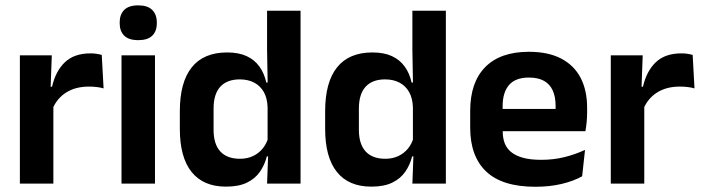

<svg xmlns="http://www.w3.org/2000/svg" viewBox="-20 -702 2686 734"><path d="M180.5 -285 148 -370.5H179Q192.5 -430 228 -464Q263.5 -498 326.5 -498Q339.5 -498 350 -496.2Q360.5 -494.5 369 -492L376 -364Q365 -367.5 350.5 -369.2Q336 -371 320 -371Q269 -371 233.2 -348.5Q197.5 -326 180.5 -285ZM56 0V-490.5H178L172.5 -340L184 -335.5V0Z M444.5 0V-490.5H572.5V0ZM508.5 -548.5Q472 -548.5 454.8 -565.8Q437.5 -583 437.5 -613.5V-616Q437.5 -646.5 454.8 -664Q472 -681.5 508.5 -681.5Q544.5 -681.5 562 -664Q579.5 -646.5 579.5 -616V-613.5Q579.5 -582.5 562 -565.5Q544.5 -548.5 508.5 -548.5Z M844 11.5Q757.5 11.5 712.5 -44.5Q667.5 -100.5 667.5 -209.5V-277Q667.5 -387.5 713 -444.5Q758.5 -501.5 848.5 -501.5Q892.5 -501.5 922.8 -487.5Q953 -473.5 971.8 -447.5Q990.5 -421.5 998 -386.5H1035.5L1003 -291.5Q1002 -326 988.8 -349.8Q975.5 -373.5 952 -386Q928.5 -398.5 896.5 -398.5Q848 -398.5 822.2 -370.5Q796.5 -342.5 796.5 -287V-206Q796.5 -151 822.2 -123Q848 -95 897.5 -95Q925.5 -95 947.5 -105.5Q969.5 -116 984.2 -134.2Q999 -152.5 1005.5 -175.5L1036 -104H1000Q992 -72 974 -45.8Q956 -19.5 924.5 -4Q893 11.5 844 11.5ZM1001 0 1005.5 -120 1003 -148.5V-349L1003.5 -369.5L1001 -510V-661H1129V0Z M1399.5 11.5Q1313 11.5 1268 -44.5Q1223 -100.5 1223 -209.5V-277Q1223 -387.5 1268.5 -444.5Q1314 -501.5 1404 -501.5Q1448 -501.5 1478.2 -487.5Q1508.5 -473.5 1527.2 -447.5Q1546 -421.5 1553.5 -386.5H1591L1558.5 -291.5Q1557.5 -326 1544.2 -349.8Q1531 -373.5 1507.5 -386Q1484 -398.5 1452 -398.5Q1403.5 -398.5 1377.8 -370.5Q1352 -342.5 1352 -287V-206Q1352 -151 1377.8 -123Q1403.5 -95 1453 -95Q1481 -95 1503 -105.5Q1525 -116 1539.8 -134.2Q1554.5 -152.5 1561 -175.5L1591.5 -104H1555.5Q1547.5 -72 1529.5 -45.8Q1511.5 -19.5 1480 -4Q1448.5 11.5 1399.5 11.5ZM1556.5 0 1561 -120 1558.5 -148.5V-349L1559 -369.5L1556.5 -510V-661H1684.5V0Z M2026.5 12Q1900.5 12 1839 -46Q1777.5 -104 1777.5 -214V-278Q1777.5 -387 1835 -445.5Q1892.5 -504 2002 -504Q2076 -504 2125.5 -478Q2175 -452 2199.8 -404.2Q2224.5 -356.5 2224.5 -290V-272.5Q2224.5 -254.5 2222.8 -235.8Q2221 -217 2218 -200.5H2102Q2103.5 -228 2103.8 -252.8Q2104 -277.5 2104 -297.5Q2104 -332 2093 -356.2Q2082 -380.5 2059.5 -393Q2037 -405.5 2002 -405.5Q1950.5 -405.5 1926 -377Q1901.5 -348.5 1901.5 -296V-250.5L1902 -236V-197.5Q1902 -174.5 1909.2 -155Q1916.5 -135.5 1933.5 -121.2Q1950.5 -107 1978.8 -99Q2007 -91 2049.5 -91Q2095.5 -91 2137.2 -101.2Q2179 -111.5 2216.5 -129L2205.5 -28Q2172 -9.5 2126.8 1.2Q2081.5 12 2026.5 12ZM1845.5 -200.5V-285.5H2192V-200.5Z M2439.5 -285 2407 -370.5H2438Q2451.5 -430 2487 -464Q2522.5 -498 2585.5 -498Q2598.5 -498 2609 -496.2Q2619.5 -494.5 2628 -492L2635 -364Q2624 -367.5 2609.5 -369.2Q2595 -371 2579 -371Q2528 -371 2492.2 -348.5Q2456.5 -326 2439.5 -285ZM2315 0V-490.5H2437L2431.5 -340L2443 -335.5V0Z"/></svg>

Font: Anek Tamil Medium SemiBold
Style: Regular
Weight: 600
Version: Version 1.003